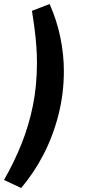

<svg xmlns="http://www.w3.org/2000/svg" viewBox="-50 -741 427 956"><path d="M55 195 -30 155Q21 66 57.5 -25.5Q94 -117 114 -216Q134 -315 134 -428Q134 -470 131 -510.5Q128 -551 122.5 -594.5Q117 -638 109 -687L197 -721Q233 -640 250.5 -555Q268 -470 268 -387Q268 -275 241 -169Q214 -63 166 29.5Q118 122 55 195Z"/></svg>

Font: Nunito Sans 12pt ExtraLight
Style: Italic
Weight: 200
Italic angle: -9°
Designer: Vernon Adams
Foundry: Vernon Adams
Version: Version 3.101;gftools[0.9.27]